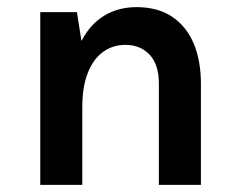

<svg xmlns="http://www.w3.org/2000/svg" viewBox="-20 -519 663 539"><path d="M426 0V-284Q426 -338 400 -365.5Q374 -393 332 -393Q296.5 -393 269.2 -373.2Q242 -353.5 226.5 -314.5Q211 -275.5 211 -217H172Q172 -311.5 195.5 -374.2Q219 -437 262 -468Q305 -499 363 -499Q423 -499 463.2 -472Q503.5 -445 523.8 -396.8Q544 -348.5 544 -284V0ZM93 0V-485H196L211 -389V0Z"/></svg>

Font: Karla ExtraLight
Style: Bold
Weight: 700
Version: Version 2.001